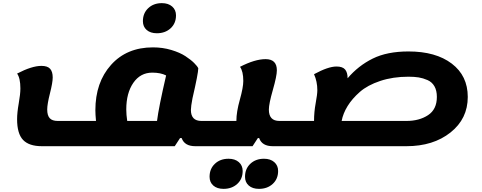

<svg xmlns="http://www.w3.org/2000/svg" viewBox="-20 -907 3072 1224"><path d="M980 -695Q939 -695 915 -716Q891 -737 891 -772Q891 -823 925 -855Q959 -887 1012 -887Q1053 -887 1077.5 -865.5Q1102 -844 1102 -809Q1102 -758 1067.5 -726.5Q1033 -695 980 -695ZM785 -209Q785 -176 791 -136H981Q992 -224 1039 -426Q1004 -444 951 -444Q875 -444 830 -379Q785 -314 785 -209ZM247 25Q165 25 127 -15Q89 -55 89 -147Q89 -189 99.5 -248.5Q110 -308 110 -343Q110 -409 89 -438Q183 -487 244 -487Q283 -487 299.5 -468.5Q316 -450 316 -413Q316 -381 298.5 -312Q281 -243 281 -209Q281 -171 297 -153.5Q313 -136 348 -136H592Q588 -178 588 -204Q588 -382 688 -493.5Q788 -605 955 -605Q1017 -605 1072 -588.5Q1127 -572 1162 -549Q1197 -526 1217.5 -505.5Q1238 -485 1244 -472Q1244 -440 1207 -280Q1197 -228 1197 -206Q1197 -136 1264 -136H1366Q1398 -136 1385 -55Q1372 25 1340 25H1225Q1156 25 1138 -27H1128L1094 25Z M1341 25Q1309 25 1322 -56Q1335 -136 1367 -136H1487V-138Q1487 -193 1509 -271.5Q1531 -350 1531 -391Q1531 -452 1510 -481Q1605 -530 1673 -530Q1745 -530 1745 -459Q1745 -423 1719.5 -334Q1694 -245 1694 -208Q1694 -136 1761 -136H1847Q1879 -136 1866 -55Q1853 25 1821 25H1719Q1650 25 1632 -27H1624L1590 25ZM1631 297Q1590 297 1566 276Q1542 255 1542 220Q1542 169 1576 137Q1610 105 1663 105Q1704 105 1728.5 126.5Q1753 148 1753 183Q1753 234 1718.5 265.5Q1684 297 1631 297ZM1405 297Q1364 297 1340 276Q1316 255 1316 220Q1316 169 1350 137Q1384 105 1437 105Q1478 105 1502.5 126.5Q1527 148 1527 183Q1527 234 1492.5 265.5Q1458 297 1405 297Z M1822 25Q1790 25 1803 -56Q1816 -136 1848 -136H1982Q1982 -193 1992.5 -249.5Q2003 -306 2003 -332Q2003 -387 1982 -434Q2072 -483 2125 -483Q2164 -483 2180 -464Q2196 -445 2196 -408Q2264 -488 2356 -533.5Q2448 -579 2584 -579Q2758 -579 2860 -501.5Q2962 -424 2962 -289Q2962 -150 2852 -62.5Q2742 25 2571 25ZM2584 -418Q2485 -418 2404 -391Q2323 -364 2274 -321Q2225 -278 2196 -231Q2167 -184 2158 -136H2571Q2653 -136 2709 -173Q2765 -210 2765 -289Q2765 -330 2749.5 -357Q2734 -384 2705.5 -396.5Q2677 -409 2649 -413.5Q2621 -418 2584 -418Z"/></svg>

Font: Lemonada
Style: Bold
Weight: 700
Designer: Mohamed Gaber (Arabic), Eduardo Tunni (Latin)
Foundry: Kief Type Foundry
Version: Version 4.004